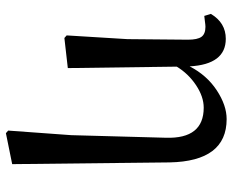

<svg xmlns="http://www.w3.org/2000/svg" viewBox="-89 -492 792 654"><g transform="rotate(90 307.0 -165.0)"><path d="M533.2 -346.7 539.1 189.5 433.6 210.9 424.8 203.1 440.4 -11.7 449.2 -334Q453.1 -462.9 346.7 -462.9Q309.6 -462.9 270.5 -437Q231.4 -411.1 207 -371.1L211.9 0L109.4 11.7L100.6 3.9L113.3 -203.1L115.2 -409.2Q115.2 -441.4 105.5 -455.1Q95.7 -468.8 71.3 -468.8Q65.4 -468.8 51.3 -466.8Q37.1 -464.8 34.2 -464.8L27.3 -487.3Q57.6 -538.1 112.3 -538.1Q199.2 -538.1 206.1 -415Q236.3 -473.6 287.6 -507.3Q338.9 -541 385.7 -541Q529.3 -541 533.2 -346.7Z"/></g></svg>

Font: Bpmf Zihi Serif SemiBold
Style: SemiBold
Weight: 600
Foundry: But Ko
Version: Version 1.320